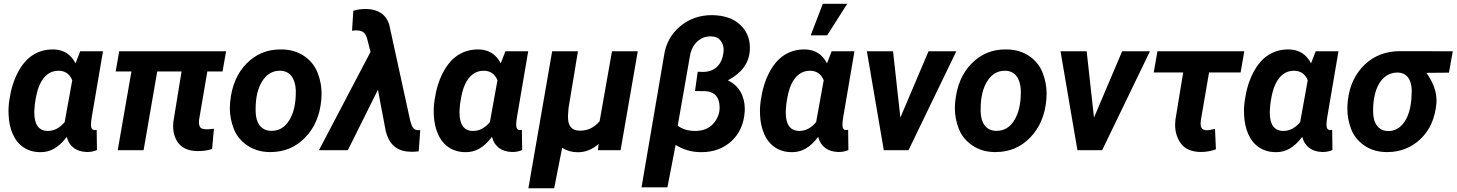

<svg xmlns="http://www.w3.org/2000/svg" viewBox="-20 -802 7776 1025"><path d="M408.2 -528.3 383.3 -463.9C358.4 -512.2 319.3 -536.6 267.1 -538.1C265.1 -538.1 263.2 -538.1 261.7 -538.1C222.7 -538.1 187.5 -528.3 155.8 -508.3C124 -488.3 97.2 -457 75.2 -415C53.2 -373 38.1 -324.7 30.3 -270L27.3 -248.5C25.9 -235.4 25.4 -222.2 25.4 -209C25.4 -202.1 25.4 -195.8 25.9 -189C27.3 -151.4 34.7 -116.7 48.3 -85.9C75.7 -23.9 127.4 9.8 193.8 10.3C195.3 10.3 196.3 10.3 197.8 10.3C247.1 10.3 292 -12.7 336.4 -71.3C349.6 -18.6 389.2 7.8 442.4 9.3C443.8 9.3 445.3 9.3 447.3 9.3C465.3 9.3 481.9 5.9 497.6 -1L496.1 -108.9C491.2 -107.9 487.8 -107.4 485.8 -107.4C485.4 -107.4 485.4 -107.4 484.9 -107.4C472.7 -107.9 466.3 -116.7 465.8 -133.3C465.8 -134.8 465.8 -136.7 465.8 -138.2C465.8 -147.9 467.3 -161.6 470.2 -178.7L529.8 -528.3ZM166 -246.1C172.4 -292.5 181.2 -328.1 192.9 -352.1C215.8 -400.4 249 -424.3 292 -424.3C293 -424.3 294.4 -424.3 295.4 -424.3C329.1 -422.9 352.5 -406.2 365.7 -373.5L325.2 -149.9C298.8 -118.7 269 -103 235.8 -103C234.9 -103 233.9 -103 232.9 -103C186.5 -104.5 163.1 -137.2 163.1 -202.1C163.1 -202.6 163.1 -203.1 163.1 -203.6L163.6 -216.3Z M1187 -528.3H616.2L597.7 -420.4H681.6L608.4 0H746.6L819.3 -420.4H949.2L905.3 -150.4C904.8 -143.1 904.3 -135.7 904.3 -128.4C904.3 -90.8 914.6 -59.6 935.5 -34.2C956.5 -9.3 989.3 3.9 1033.7 4.4C1035.6 4.4 1038.1 4.4 1040 4.4C1067.4 4.4 1091.3 0.5 1112.3 -6.8L1122.1 -114.7C1106.4 -112.8 1093.8 -111.8 1084 -111.8C1082.5 -111.8 1081.5 -111.8 1080.1 -111.8C1062.5 -112.3 1051.8 -116.7 1047.9 -124C1043.9 -131.3 1042 -140.1 1042 -150.4C1042 -154.3 1042.5 -159.2 1043 -164.1L1086.9 -420.4H1168Z M1483.9 -538.1C1481 -538.1 1478.5 -538.1 1476.1 -538.1C1405.8 -538.1 1345.7 -513.2 1295.9 -462.4C1246.1 -412.1 1216.8 -343.3 1208.5 -255.9C1207.5 -245.1 1207 -234.4 1207 -223.6C1207 -187 1213.9 -150.4 1228 -114.3C1242.2 -78.1 1266.1 -48.8 1299.8 -25.9C1333.5 -2.9 1373 9.3 1418.9 9.8C1420.9 9.8 1422.4 9.8 1424.3 9.8C1497.1 9.8 1558.1 -15.6 1608.4 -66.9C1658.7 -118.2 1688 -186 1695.3 -270C1696.3 -281.2 1696.8 -292 1696.8 -302.7C1696.8 -339.8 1689.9 -376.5 1675.8 -413.1C1661.6 -449.2 1638.2 -479 1604.5 -502.4C1570.8 -525.4 1530.3 -537.6 1483.9 -538.1ZM1344.7 -205.6C1344.7 -210.4 1344.7 -215.3 1344.7 -220.2C1344.7 -280.8 1356 -330.1 1379.4 -367.7C1402.8 -405.3 1434.1 -424.3 1473.1 -424.3C1474.6 -424.3 1475.6 -424.3 1477.1 -424.3C1528.3 -422.9 1556.6 -382.8 1559.1 -320.3C1559.1 -316.4 1559.1 -312 1559.1 -308.1C1559.1 -248 1547.9 -199.2 1524.9 -161.1C1502 -122.6 1470.2 -103.5 1429.7 -103.5C1428.2 -103.5 1427.2 -103.5 1425.8 -103.5C1375 -105 1346.2 -143.1 1344.7 -205.6Z M1938.5 -753.9C1936 -753.9 1934.1 -753.9 1931.6 -753.9C1907.7 -753.9 1886.2 -751 1866.2 -744.6L1859.4 -638.2L1874.5 -639.2C1877.4 -639.2 1880.9 -639.6 1883.8 -639.6C1912.1 -639.6 1929.7 -630.4 1939.5 -597.2L1958 -524.9L1682.6 0H1836.9L1997.6 -322.8L2039.6 -100.6C2057.6 -30.3 2100.1 5.9 2167.5 7.8C2171.4 7.8 2175.3 8.3 2179.7 8.3C2191.4 8.3 2203.6 7.3 2215.3 5.9L2223.6 -107.4H2207C2189 -109.9 2179.2 -121.1 2169.9 -157.7L2058.1 -669.9C2041 -726.6 1995.6 -752.4 1938.5 -753.9Z M2678.2 -528.3 2653.3 -463.9C2628.4 -512.2 2589.4 -536.6 2537.1 -538.1C2535.2 -538.1 2533.2 -538.1 2531.7 -538.1C2492.7 -538.1 2457.5 -528.3 2425.8 -508.3C2394 -488.3 2367.2 -457 2345.2 -415C2323.2 -373 2308.1 -324.7 2300.3 -270L2297.4 -248.5C2295.9 -235.4 2295.4 -222.2 2295.4 -209C2295.4 -202.1 2295.4 -195.8 2295.9 -189C2297.4 -151.4 2304.7 -116.7 2318.4 -85.9C2345.7 -23.9 2397.5 9.8 2463.9 10.3C2465.3 10.3 2466.3 10.3 2467.8 10.3C2517.1 10.3 2562 -12.7 2606.4 -71.3C2619.6 -18.6 2659.2 7.8 2712.4 9.3C2713.9 9.3 2715.3 9.3 2717.3 9.3C2735.4 9.3 2752 5.9 2767.6 -1L2766.1 -108.9C2761.2 -107.9 2757.8 -107.4 2755.9 -107.4C2755.4 -107.4 2755.4 -107.4 2754.9 -107.4C2742.7 -107.9 2736.3 -116.7 2735.8 -133.3C2735.8 -134.8 2735.8 -136.7 2735.8 -138.2C2735.8 -147.9 2737.3 -161.6 2740.2 -178.7L2799.8 -528.3ZM2436 -246.1C2442.4 -292.5 2451.2 -328.1 2462.9 -352.1C2485.8 -400.4 2519 -424.3 2562 -424.3C2563 -424.3 2564.5 -424.3 2565.4 -424.3C2599.1 -422.9 2622.6 -406.2 2635.7 -373.5L2595.2 -149.9C2568.8 -118.7 2539.1 -103 2505.9 -103C2504.9 -103 2503.9 -103 2502.9 -103C2456.5 -104.5 2433.1 -137.2 2433.1 -202.1C2433.1 -202.6 2433.1 -203.1 2433.1 -203.6L2433.6 -216.3Z M2927.7 -528.3 2800.8 203.1H2938.5L2981 -12.7C3005.9 2.9 3033.2 10.7 3063.5 10.7C3064.5 10.7 3064.9 10.7 3065.9 10.7C3105.5 10.7 3142.1 -3.9 3175.8 -33.7L3171.9 0H3293L3384.8 -528.3H3247.1L3181.2 -155.3C3153.3 -121.6 3119.1 -104.5 3077.6 -104.5C3076.2 -104.5 3074.7 -104.5 3073.2 -104.5C3032.2 -105.5 3012.2 -129.4 3012.2 -176.3C3012.2 -178.7 3012.2 -181.6 3012.2 -184.1L3015.1 -224.6L3065.4 -528.3Z M3783.2 -721.2C3782.2 -721.2 3781.2 -721.2 3780.3 -721.2C3714.8 -721.2 3658.2 -701.2 3610.4 -661.1C3562.5 -621.1 3534.2 -568.8 3524.9 -504.4L3404.8 198.2H3543L3586.9 -28.3C3627.4 -3.4 3671.4 9.8 3718.8 10.3C3720.7 10.3 3723.1 10.3 3725.1 10.3C3788.6 10.3 3841.8 -9.3 3884.8 -48.3C3927.2 -87.4 3951.2 -140.1 3955.6 -206.1C3956.1 -210.9 3956.1 -215.8 3956.1 -220.2C3956.1 -287.1 3925.8 -345.2 3865.7 -373C3939.5 -412.1 3978.5 -465.3 3982.9 -532.2C3983.4 -537.1 3983.4 -542 3983.4 -546.9C3983.4 -596.7 3965.8 -638.2 3930.7 -670.4C3896 -703.1 3846.7 -719.7 3783.2 -721.2ZM3704.6 -418.9 3690.4 -315.9 3745.6 -315.4C3788.1 -313.5 3814.9 -289.6 3820.3 -248.5C3821.3 -241.7 3821.8 -234.4 3821.8 -228C3821.8 -195.3 3810.1 -166.5 3787.1 -141.1C3764.2 -115.7 3732.4 -103 3691.9 -103C3652.8 -103 3621.6 -112.3 3598.1 -131.3L3663.6 -504.9C3668.9 -536.1 3682.1 -561 3702.1 -580.1C3722.7 -598.6 3746.1 -607.9 3772.9 -607.9C3773.9 -607.9 3774.9 -607.9 3775.9 -607.9C3798.3 -607.4 3814.9 -600.1 3826.2 -585.9C3837.4 -571.8 3843.3 -555.2 3843.3 -536.1C3843.3 -531.7 3842.8 -526.9 3842.3 -522C3834.5 -459.5 3798.8 -419.4 3734.4 -418Z M4308.1 -613.3H4396L4502.9 -781.7H4372.6ZM4419.9 -528.3 4395 -463.9C4370.1 -512.2 4331.1 -536.6 4278.8 -538.1C4276.9 -538.1 4274.9 -538.1 4273.4 -538.1C4234.4 -538.1 4199.2 -528.3 4167.5 -508.3C4135.7 -488.3 4108.9 -457 4086.9 -415C4064.9 -373 4049.8 -324.7 4042 -270L4039.1 -248.5C4037.6 -235.4 4037.1 -222.2 4037.1 -209C4037.1 -202.1 4037.1 -195.8 4037.6 -189C4039.1 -151.4 4046.4 -116.7 4060.1 -85.9C4087.4 -23.9 4139.2 9.8 4205.6 10.3C4207 10.3 4208 10.3 4209.5 10.3C4258.8 10.3 4303.7 -12.7 4348.1 -71.3C4361.3 -18.6 4400.9 7.8 4454.1 9.3C4455.6 9.3 4457 9.3 4459 9.3C4477.1 9.3 4493.7 5.9 4509.3 -1L4507.8 -108.9C4502.9 -107.9 4499.5 -107.4 4497.6 -107.4C4497.1 -107.4 4497.1 -107.4 4496.6 -107.4C4484.4 -107.9 4478 -116.7 4477.5 -133.3C4477.5 -134.8 4477.5 -136.7 4477.5 -138.2C4477.5 -147.9 4479 -161.6 4481.9 -178.7L4541.5 -528.3ZM4177.7 -246.1C4184.1 -292.5 4192.9 -328.1 4204.6 -352.1C4227.5 -400.4 4260.7 -424.3 4303.7 -424.3C4304.7 -424.3 4306.2 -424.3 4307.1 -424.3C4340.8 -422.9 4364.3 -406.2 4377.4 -373.5L4336.9 -149.9C4310.5 -118.7 4280.8 -103 4247.6 -103C4246.6 -103 4245.6 -103 4244.6 -103C4198.2 -104.5 4174.8 -137.2 4174.8 -202.1C4174.8 -202.6 4174.8 -203.1 4174.8 -203.6L4175.3 -216.3Z M4747.6 -528.3H4607.9L4698.2 0H4830.1L5085.4 -528.3H4937L4786.6 -174.3Z M5354.5 -538.1C5351.6 -538.1 5349.1 -538.1 5346.7 -538.1C5276.4 -538.1 5216.3 -513.2 5166.5 -462.4C5116.7 -412.1 5087.4 -343.3 5079.1 -255.9C5078.1 -245.1 5077.6 -234.4 5077.6 -223.6C5077.6 -187 5084.5 -150.4 5098.6 -114.3C5112.8 -78.1 5136.7 -48.8 5170.4 -25.9C5204.1 -2.9 5243.7 9.3 5289.6 9.8C5291.5 9.8 5293 9.8 5294.9 9.8C5367.7 9.8 5428.7 -15.6 5479 -66.9C5529.3 -118.2 5558.6 -186 5565.9 -270C5566.9 -281.2 5567.4 -292 5567.4 -302.7C5567.4 -339.8 5560.5 -376.5 5546.4 -413.1C5532.2 -449.2 5508.8 -479 5475.1 -502.4C5441.4 -525.4 5400.9 -537.6 5354.5 -538.1ZM5215.3 -205.6C5215.3 -210.4 5215.3 -215.3 5215.3 -220.2C5215.3 -280.8 5226.6 -330.1 5250 -367.7C5273.4 -405.3 5304.7 -424.3 5343.8 -424.3C5345.2 -424.3 5346.2 -424.3 5347.7 -424.3C5398.9 -422.9 5427.2 -382.8 5429.7 -320.3C5429.7 -316.4 5429.7 -312 5429.7 -308.1C5429.7 -248 5418.5 -199.2 5395.5 -161.1C5372.6 -122.6 5340.8 -103.5 5300.3 -103.5C5298.8 -103.5 5297.9 -103.5 5296.4 -103.5C5245.6 -105 5216.8 -143.1 5215.3 -205.6Z M5781.2 -528.3H5641.6L5731.9 0H5863.8L6119.1 -528.3H5970.7L5820.3 -174.3Z M6622.6 -528.3H6159.2L6139.2 -415H6296.4L6254.9 -161.6C6253.9 -152.8 6253.4 -144 6253.4 -135.7C6253.4 -96.7 6264.2 -63 6285.2 -34.7C6306.2 -6.8 6339.8 7.8 6386.2 9.3C6388.2 9.3 6389.6 9.3 6391.6 9.3C6419.4 9.3 6446.3 4.4 6471.2 -4.9L6466.3 -114.3C6449.2 -109.4 6435.1 -106.9 6424.3 -106.9C6422.4 -106.9 6420.4 -106.9 6418.9 -106.9C6399.4 -107.9 6389.6 -119.1 6389.6 -140.6L6390.6 -159.2L6434.6 -415H6603Z M7003.9 -528.3 6979 -463.9C6954.1 -512.2 6915 -536.6 6862.8 -538.1C6860.8 -538.1 6858.9 -538.1 6857.4 -538.1C6818.4 -538.1 6783.2 -528.3 6751.5 -508.3C6719.7 -488.3 6692.9 -457 6670.9 -415C6648.9 -373 6633.8 -324.7 6626 -270L6623 -248.5C6621.6 -235.4 6621.1 -222.2 6621.1 -209C6621.1 -202.1 6621.1 -195.8 6621.6 -189C6623 -151.4 6630.4 -116.7 6644 -85.9C6671.4 -23.9 6723.1 9.8 6789.6 10.3C6791 10.3 6792 10.3 6793.5 10.3C6842.8 10.3 6887.7 -12.7 6932.1 -71.3C6945.3 -18.6 6984.9 7.8 7038.1 9.3C7039.6 9.3 7041 9.3 7043 9.3C7061 9.3 7077.6 5.9 7093.3 -1L7091.8 -108.9C7086.9 -107.9 7083.5 -107.4 7081.5 -107.4C7081.1 -107.4 7081.1 -107.4 7080.6 -107.4C7068.4 -107.9 7062 -116.7 7061.5 -133.3C7061.5 -134.8 7061.5 -136.7 7061.5 -138.2C7061.5 -147.9 7063 -161.6 7065.9 -178.7L7125.5 -528.3ZM6761.7 -246.1C6768.1 -292.5 6776.9 -328.1 6788.6 -352.1C6811.5 -400.4 6844.7 -424.3 6887.7 -424.3C6888.7 -424.3 6890.1 -424.3 6891.1 -424.3C6924.8 -422.9 6948.2 -406.2 6961.4 -373.5L6920.9 -149.9C6894.5 -118.7 6864.7 -103 6831.5 -103C6830.6 -103 6829.6 -103 6828.6 -103C6782.2 -104.5 6758.8 -137.2 6758.8 -202.1C6758.8 -202.6 6758.8 -203.1 6758.8 -203.6L6759.3 -216.3Z M7735.8 -528.3 7453.6 -528.8C7378.9 -528.8 7315.9 -504.9 7265.6 -457C7215.3 -408.7 7185.1 -345.7 7175.8 -268.1L7174.8 -257.3C7173.3 -244.6 7172.9 -232.4 7172.9 -220.2C7172.9 -184.6 7179.7 -148.9 7192.9 -113.3C7206.5 -77.6 7230 -48.3 7263.2 -25.4C7295.9 -2.4 7335.4 9.3 7381.3 9.8C7383.3 9.8 7385.3 9.8 7387.2 9.8C7456.1 9.8 7514.6 -13.7 7564 -60.5C7613.3 -107.4 7641.1 -170.9 7648.4 -250.5C7648.9 -254.9 7648.9 -259.3 7648.9 -263.7C7648.9 -309.6 7635.7 -354.5 7595.2 -413.1L7715.3 -414.1ZM7314.9 -272.5C7329.1 -364.3 7376.5 -414.6 7439.9 -414.6C7441.4 -414.6 7442.4 -414.6 7443.8 -414.6C7490.7 -413.1 7516.6 -375.5 7516.6 -316.4L7514.6 -270L7513.2 -259.8C7507.8 -210.9 7494.1 -172.4 7472.7 -144.5C7451.2 -116.7 7424.3 -102.5 7392.1 -102.5C7391.1 -102.5 7389.6 -102.5 7388.7 -102.5C7338.4 -104 7310.5 -143.6 7310.5 -206.1C7310.5 -209 7310.5 -211.9 7310.5 -214.8C7310.5 -229 7311 -242.7 7312.5 -255.4Z"/></svg>

Font: Roboto
Style: Bold Italic
Weight: 700
Italic angle: -12°
Designer: Google
Version: Version 2.137; 2017